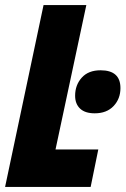

<svg xmlns="http://www.w3.org/2000/svg" viewBox="-25 -734 493 754"><path d="M146 -714H314L193 -147H361L331 0H-5ZM270 -358Q270 -400 296 -429Q322 -458 370 -458Q448 -458 448 -388Q448 -346 421 -317.5Q394 -289 347 -289Q309 -289 289.5 -307.5Q270 -326 270 -358Z"/></svg>

Font: Noto Sans UI CondBlack
Style: Italic
Weight: 900
Width: 3
Italic angle: -12°
Designer: Monotype Design Team
Foundry: Monotype Imaging Inc.
Version: Version 1.001